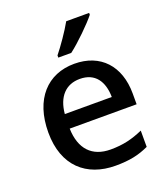

<svg xmlns="http://www.w3.org/2000/svg" viewBox="-141 -866 854 976"><g transform="rotate(-20 286.0 -378.0)"><path d="M455 -756V-766H331C306 -721 260 -655 230 -618V-606H300C348 -642 426 -719 455 -756ZM295 -549C150 -549 52 -446 52 -265C52 -84 160 10 317 10C393 10 443 -1 497 -26V-114C440 -89 390 -76 321 -76C221 -76 164 -136 161 -247H523V-305C523 -455 436 -549 295 -549ZM295 -467C378 -467 416 -409 417 -325H163C171 -416 219 -467 295 -467Z"/></g></svg>

Font: Noto Sans Malayalam Medium
Style: Regular
Weight: 500
Designer: Jelle Bosma - Monotype Design Team
Foundry: Monotype Imaging Inc.
Version: Version 2.104